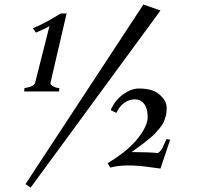

<svg xmlns="http://www.w3.org/2000/svg" viewBox="-20 -752 879 857"><path d="M205.6 -383.8 205.1 -381.3Q205.1 -372.6 218.5 -366Q231.9 -359.4 244.6 -358.9L243.7 -343.8H87.9L89.4 -358.9Q89.8 -358.9 94.7 -359.9Q99.6 -360.8 103.5 -361.6Q107.4 -362.3 113.3 -364.3Q119.1 -366.2 123.5 -368.2Q133.8 -373.5 136.7 -382.3Q196.3 -620.6 200.7 -635.3Q185.1 -625.5 140.6 -606.4L126.5 -626Q174.3 -646 207 -665.8Q239.7 -685.5 251.5 -691.9H277.3ZM93.8 69.8 620.1 -731.9 696.3 -705.1 116.7 85.4ZM499.5 -248 474.1 -260.3Q492.2 -303.2 528.6 -330.1Q564.9 -356.9 600.3 -356.9Q635.7 -356.9 660.6 -348.1Q685.5 -339.4 704.8 -317.4Q724.1 -295.4 724.1 -272Q724.1 -248.5 719.7 -233.2Q715.3 -217.8 710 -205.8Q704.6 -193.8 692.4 -179.4Q680.2 -165 672.4 -156.5Q664.6 -147.9 647 -133.5Q629.4 -119.1 621.8 -113.3Q614.3 -107.4 593.8 -92.5Q573.2 -77.6 567.4 -73.2Q643.6 -73.2 684.6 -68.8Q697.8 -76.7 705.8 -93.5Q713.9 -110.4 718.3 -120.4Q722.7 -130.4 723.1 -131.3L739.7 -128.9L696.3 0.5Q684.6 -1 656.2 -4.9Q539.6 -22.5 471.7 -3.9L460.4 -23.9L476.6 -33.7Q556.6 -84 597.9 -137.7Q639.2 -191.4 639.2 -229.5Q639.2 -267.6 623.5 -288.1Q607.9 -308.6 582 -308.6Q556.2 -308.6 533.9 -292.2Q511.7 -275.9 499.5 -248Z"/></svg>

Font: Niconne
Style: Regular
Weight: 400
Designer: Vernon Adams
Foundry: Vernon Adams
Version: Version 1.002